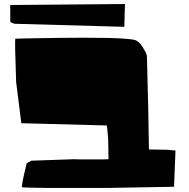

<svg xmlns="http://www.w3.org/2000/svg" viewBox="-20 -927 939 953"><path d="M811.5 -183.6 851.1 -179.7 843.8 0Q822.3 0.5 786.9 1Q751.5 1.5 676.8 2.9Q602.1 4.4 552.7 5.1Q503.4 5.9 503.9 5.9H503.4H502.9H502.4H502H501.5H501H500.5H500H499.5H499H498.5H498H497.6H497.1H496.6H496.1H495.6H495.1H494.6H494.1H493.7H493.2H492.7H492.2H491.7H491.2H490.7H490.2H489.7H489.3H488.8H488.3H487.8H487.3H486.8H486.3H485.8H485.4H484.9H484.4H483.9H483.4H482.9H482.4H481.9H481.4H481H480.5H480H479.5H479H478.5H478H477.5H477.1H476.6H476.1H475.6H475.1H474.6H474.1H473.6H473.1H472.7H472.2H471.7H471.2H470.7H470.2H469.7H469.2H468.8H468.3H467.8H467.3H466.8H466.3H465.8H465.3H464.8H464.4H463.9H463.4H462.9H462.4H461.9H461.4H460.9H460.4H460H459.5H459H458.5H458H457.5H457H456.5H455.6H455.1H454.6H454.1H453.6H453.1H452.6H452.1H451.7H451.2H450.7H450.2H449.7H449.2H448.7H448.2H447.8H446.8H446.3H445.8H445.3H444.8H444.3H443.8H443.4H442.9H441.9H441.4H440.9H440.4H439.9H439.5H439H438.5H437.5H437H436.5H436H435.5H435.1H434.1H433.6H433.1H432.6H432.1H431.6H430.7H430.2H429.7H429.2H428.7H427.7H427.2H426.8H426.3H425.3H424.8H424.3H423.8H423.3H422.4H421.9H421.4H420.9H419.9H419.4H418.9H418.5H417.5H417H416.5H415.5H415H414.6H414.1H413.1H412.6H412.1H411.1H410.6H410.2H409.7H408.7H408.2H407.7H406.7H406.2H405.8H404.8H404.3H403.8H402.8H402.3H401.9H400.9H400.4H399.9H398.9H398.4H397.9H397H396.5H396H395H394.5H393.6H393.1H392.6H391.6H391.1H390.6H389.6H389.2H388.2H387.7H387.2H386.2H385.7H384.8H384.3H383.8H382.8H382.3H381.3H380.9H379.9H379.4H378.9H377.9H377.4H376.5H376H375H374.5H373.5H373H372.6H371.6H371.1H370.1H369.6H368.7H368.2H367.2H366.7H365.7H365.2H364.3H363.8H362.8H362.3H361.3H360.8H359.9H359.4H358.4H357.9H356.9H356.4H355.5H355H354H353.5H352.5H352.1H351.1H350.6H349.6H349.1H348.1H347.2H346.7H345.7H345.2H344.2H343.8H342.8H342.3H341.3H340.3H339.8H338.9H338.4H337.4H336.9H335.9H335H334.5H333.5H333H332H331.5H330.6H329.6H329.1H328.1H327.6H326.7H325.7H325.2H324.2H323.2H322.8H321.8H321.3H320.3H319.3H318.8H317.9H316.9H316.4H315.4H314.5H314H313H312.5H311.5H310.5H310.1H309.1H308.1H307.6H306.6H305.7H305.2H304.2H303.2H302.7H301.8H300.8H300.3H299.3H298.3H297.4H296.9H295.9H294.9H294.4H293.5H292.5H292H291H290H289.1H288.6H287.6H286.6H285.6H285.2H284.2H283.2H282.7H281.7H280.8H279.8H279.3H278.3H277.3H276.4H275.9H274.9H273.9H272.9H272.5H271.5H270.5H269.5H268.6H268.1H267.1H266.1H265.1H264.6H263.7H262.7H261.7H260.7H260.3H259.3H258.3H257.3H256.3H255.9H254.9H253.9H252.9H252H251H250.5H249.5H248.5H247.6H246.6H245.6H245.1H244.1H243.2H242.2H241.2H240.2H239.7H238.8H237.8H236.8H235.8H234.9H233.9H233.4H232.4H231.4H230.5H229.5H228.5H227.5H226.6H226.1H225.1H224.1H223.1H222.2H217.8Q98.1 4.4 89.8 2.4Q86.9 2 92.5 -27.8Q98.1 -57.6 105.5 -86.9L112.3 -116.2L135.7 -129.4L346.2 -136.7Q354.5 -135.7 436.5 -135.7Q518.6 -135.7 518.6 -136.7L517.1 -224.6Q517.6 -231 515.9 -251Q514.2 -271 512.2 -287.6L510.3 -304.2L85.9 -315.4L60.1 -520Q60.1 -520 55.2 -681.6Q54.2 -732.4 56.6 -734.9Q67.9 -735.4 87.4 -735.8Q106.9 -736.3 163.8 -737.3Q220.7 -738.3 273.4 -739Q326.2 -739.7 392.6 -739.7Q459 -739.7 509.5 -738.8Q560.1 -737.8 600.3 -734.9Q640.6 -731.9 652.3 -727.5Q670.9 -720.7 688.2 -693.4Q705.6 -666 708.5 -652.3Q709.5 -647.9 710.9 -588.1Q712.4 -528.3 713.6 -470.9Q714.8 -413.6 715.3 -413.6L719.2 -185.1ZM597.2 -793.9 50.8 -809.1 31.2 -817.4Q30.8 -900.4 30.8 -902.3L600.1 -907.2Z"/></svg>

Font: Noot
Style: Regular
Weight: 400
Designer: Amos Jerbi
Foundry: Amos Jerbi
Version: Version 1.000;PS 001.001;hotconv 1.0.56